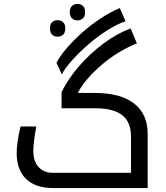

<svg xmlns="http://www.w3.org/2000/svg" viewBox="-20 -959 848 979"><path d="M252 0Q161 0 113 -46.5Q65 -93 65 -179Q65 -205 70.5 -242.5Q76 -280 85 -314H165Q150 -232 150 -189Q150 -137 176.5 -107.5Q203 -78 249 -78H648V-262Q648 -337 603 -372Q558 -407 464 -407H294V-489Q327 -557 383 -621.5Q439 -686 507.5 -737Q576 -788 646 -814L678 -738Q633 -720 586.5 -692Q540 -664 499 -629Q458 -594 426 -557Q394 -520 377 -485H464Q595 -485 664 -431Q733 -377 733 -277V0ZM268 -639Q285 -672 319 -712Q353 -752 398 -792Q443 -832 493 -865Q543 -898 591 -918L620 -851Q575 -835 527 -804.5Q479 -774 433.5 -735Q388 -696 351.5 -656Q315 -616 295 -580ZM375 -855Q359 -855 347.5 -865Q336 -875 336 -897Q336 -919 347.5 -929Q359 -939 375 -939Q391 -939 402.5 -929Q414 -919 414 -897Q414 -875 402.5 -865Q391 -855 375 -855ZM274 -772Q257 -772 246 -782Q235 -792 235 -814Q235 -836 246 -846Q257 -856 274 -856Q290 -856 301.5 -846Q313 -836 313 -814Q313 -792 301.5 -782Q290 -772 274 -772Z"/></svg>

Font: Noto Kufi Arabic
Style: Regular
Weight: 400
Designer: Monotype Design Team, David Williams, Khaled Hosny
Foundry: Google LLC
Version: Version 2.109; ttfautohint (v1.8.4.7-5d5b)